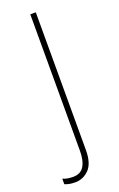

<svg xmlns="http://www.w3.org/2000/svg" viewBox="-182 -569 529 852"><g transform="rotate(-20 82.0 -143.5)"><path d="M17 241Q1 241 -11 238.5Q-23 236 -32 232V206Q-21 211 -8.5 213Q4 215 17 215Q52 215 68 189Q84 163 84 116V-528H110V122Q110 185 82.5 213Q55 241 17 241Z"/></g></svg>

Font: Noto Sans Tamil SemiCondensed Thin
Style: Regular
Weight: 100
Width: 4
Designer: Jelle Bosma - Monotype Design Team
Foundry: Monotype Imaging Inc.
Version: Version 2.004; ttfautohint (v1.8.4.7-5d5b)